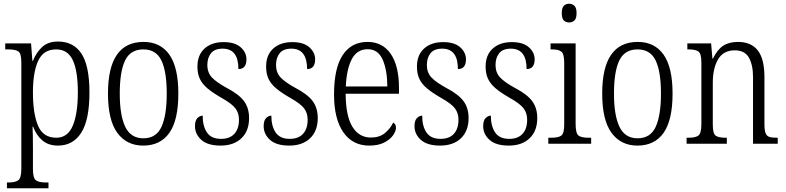

<svg xmlns="http://www.w3.org/2000/svg" viewBox="-20 -768 4200 1026"><path d="M17 238V207H27Q62 207 78 195Q94 183 94 133V-433Q94 -481 79 -492.5Q64 -504 25 -504H8V-536H146L153 -443H156Q174 -488 205.5 -517Q237 -546 290 -546Q373 -546 415.5 -481Q458 -416 458 -274Q458 -127 414 -58.5Q370 10 290 10Q239 10 206.5 -17.5Q174 -45 157 -91H154Q155 -71 155.5 -41Q156 -11 156 25V135Q156 184 172 195.5Q188 207 223 207H239V238ZM281 -32Q342 -32 369 -96.5Q396 -161 396 -275Q396 -389 369 -446.5Q342 -504 280 -504Q212 -504 184 -443Q156 -382 156 -274Q156 -162 183 -97Q210 -32 281 -32Z M745 10Q657 10 607 -58Q557 -126 557 -268Q557 -544 747 -544Q837 -544 885 -476Q933 -408 933 -268Q933 -126 885 -58Q837 10 745 10ZM746 -29Q815 -29 843 -90.5Q871 -152 871 -268Q871 -386 842.5 -445Q814 -504 746 -504Q677 -504 648.5 -445Q620 -386 620 -268Q620 -151 649.5 -90Q679 -29 746 -29Z M1159 10Q1090 10 1056 -20.5Q1022 -51 1022 -94Q1022 -124 1035 -137Q1048 -150 1063 -150Q1063 -94 1086 -60Q1109 -26 1161 -26Q1208 -26 1232.5 -53Q1257 -80 1257 -128Q1257 -164 1238 -189Q1219 -214 1164 -245Q1117 -272 1089 -295.5Q1061 -319 1048 -346.5Q1035 -374 1035 -412Q1035 -474 1073 -508.5Q1111 -543 1175 -543Q1235 -543 1266 -515.5Q1297 -488 1297 -451Q1297 -399 1254 -399Q1254 -508 1170 -508Q1127 -508 1107.5 -483.5Q1088 -459 1088 -421Q1088 -380 1112.5 -354Q1137 -328 1192 -298Q1257 -264 1284 -227.5Q1311 -191 1311 -137Q1311 -68 1270 -29Q1229 10 1159 10Z M1526 10Q1457 10 1423 -20.5Q1389 -51 1389 -94Q1389 -124 1402 -137Q1415 -150 1430 -150Q1430 -94 1453 -60Q1476 -26 1528 -26Q1575 -26 1599.5 -53Q1624 -80 1624 -128Q1624 -164 1605 -189Q1586 -214 1531 -245Q1484 -272 1456 -295.5Q1428 -319 1415 -346.5Q1402 -374 1402 -412Q1402 -474 1440 -508.5Q1478 -543 1542 -543Q1602 -543 1633 -515.5Q1664 -488 1664 -451Q1664 -399 1621 -399Q1621 -508 1537 -508Q1494 -508 1474.5 -483.5Q1455 -459 1455 -421Q1455 -380 1479.5 -354Q1504 -328 1559 -298Q1624 -264 1651 -227.5Q1678 -191 1678 -137Q1678 -68 1637 -29Q1596 10 1526 10Z M1953 10Q1864 10 1814.5 -61.5Q1765 -133 1765 -263Q1765 -404 1811.5 -474Q1858 -544 1944 -544Q2024 -544 2068 -480Q2112 -416 2112 -298V-267H1827Q1828 -147 1863.5 -90Q1899 -33 1962 -33Q2008 -33 2037 -57Q2066 -81 2081 -113Q2087 -110 2091.5 -103.5Q2096 -97 2096 -85Q2096 -67 2080 -44.5Q2064 -22 2032.5 -6Q2001 10 1953 10ZM2050 -306Q2049 -395 2024.5 -450Q2000 -505 1945 -505Q1888 -505 1860 -452Q1832 -399 1828 -306Z M2332 10Q2263 10 2229 -20.5Q2195 -51 2195 -94Q2195 -124 2208 -137Q2221 -150 2236 -150Q2236 -94 2259 -60Q2282 -26 2334 -26Q2381 -26 2405.5 -53Q2430 -80 2430 -128Q2430 -164 2411 -189Q2392 -214 2337 -245Q2290 -272 2262 -295.5Q2234 -319 2221 -346.5Q2208 -374 2208 -412Q2208 -474 2246 -508.5Q2284 -543 2348 -543Q2408 -543 2439 -515.5Q2470 -488 2470 -451Q2470 -399 2427 -399Q2427 -508 2343 -508Q2300 -508 2280.5 -483.5Q2261 -459 2261 -421Q2261 -380 2285.5 -354Q2310 -328 2365 -298Q2430 -264 2457 -227.5Q2484 -191 2484 -137Q2484 -68 2443 -29Q2402 10 2332 10Z M2699 10Q2630 10 2596 -20.5Q2562 -51 2562 -94Q2562 -124 2575 -137Q2588 -150 2603 -150Q2603 -94 2626 -60Q2649 -26 2701 -26Q2748 -26 2772.5 -53Q2797 -80 2797 -128Q2797 -164 2778 -189Q2759 -214 2704 -245Q2657 -272 2629 -295.5Q2601 -319 2588 -346.5Q2575 -374 2575 -412Q2575 -474 2613 -508.5Q2651 -543 2715 -543Q2775 -543 2806 -515.5Q2837 -488 2837 -451Q2837 -399 2794 -399Q2794 -508 2710 -508Q2667 -508 2647.5 -483.5Q2628 -459 2628 -421Q2628 -380 2652.5 -354Q2677 -328 2732 -298Q2797 -264 2824 -227.5Q2851 -191 2851 -137Q2851 -68 2810 -29Q2769 10 2699 10Z M3021 -648Q3004 -648 2993 -658.5Q2982 -669 2982 -698Q2982 -726 2993 -737Q3004 -748 3021 -748Q3038 -748 3049.5 -737Q3061 -726 3061 -698Q3061 -669 3049.5 -658.5Q3038 -648 3021 -648ZM2910 0V-32H2926Q2964 -32 2979.5 -43.5Q2995 -55 2995 -103V-431Q2995 -479 2980.5 -491.5Q2966 -504 2930 -504H2922V-536H3056V-106Q3056 -56 3071 -44Q3086 -32 3125 -32H3139V0Z M3386 10Q3298 10 3248 -58Q3198 -126 3198 -268Q3198 -544 3388 -544Q3478 -544 3526 -476Q3574 -408 3574 -268Q3574 -126 3526 -58Q3478 10 3386 10ZM3387 -29Q3456 -29 3484 -90.5Q3512 -152 3512 -268Q3512 -386 3483.5 -445Q3455 -504 3387 -504Q3318 -504 3289.5 -445Q3261 -386 3261 -268Q3261 -151 3290.5 -90Q3320 -29 3387 -29Z M3649 0V-32H3659Q3697 -32 3712.5 -44Q3728 -56 3728 -105V-433Q3728 -481 3712.5 -492.5Q3697 -504 3661 -504H3653V-536H3780L3787 -455H3790Q3813 -503 3844.5 -523.5Q3876 -544 3924 -544Q3994 -544 4029.5 -498.5Q4065 -453 4065 -355V-105Q4065 -72 4071 -56.5Q4077 -41 4091 -36.5Q4105 -32 4130 -32H4136V0H4004V-355Q4004 -421 3982 -460Q3960 -499 3906 -499Q3845 -499 3817 -450.5Q3789 -402 3789 -326V-102Q3789 -54 3804.5 -43Q3820 -32 3857 -32H3864V0Z"/></svg>

Font: Noto Serif Tamil Condensed Light
Style: Regular
Weight: 300
Width: 3
Designer: Indian Type Foundry, Tom Grace, and the Monotype Design Team
Foundry: Monotype Imaging Inc.
Version: Version 2.004; ttfautohint (v1.8.4.7-5d5b)